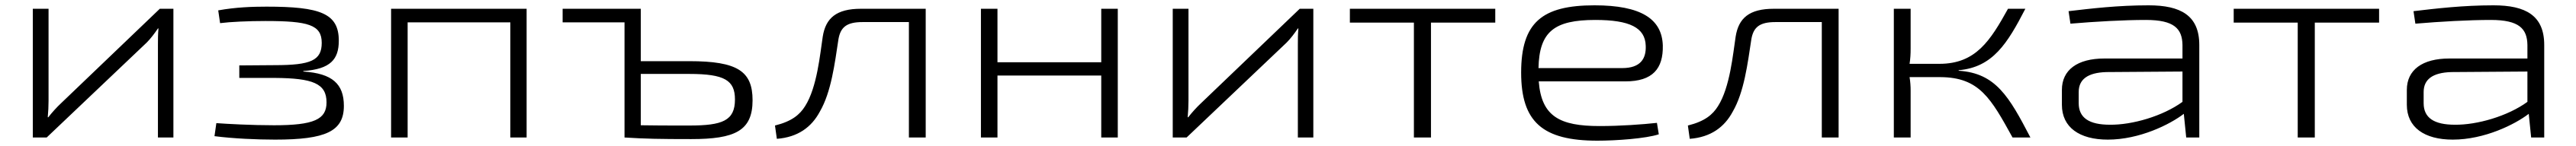

<svg xmlns="http://www.w3.org/2000/svg" viewBox="-20 -517 9656 549"><path d="M630 0V-484H579L208 -128C193 -114 174 -93 161 -76H159C161 -98 162 -117 162 -138V-484H103V0H155L530 -357C544 -371 560 -392 572 -410H574C572 -388 572 -368 572 -348V0Z M979 -492C927 -492 864 -490 798 -478L805 -430C844 -435 911 -438 975 -438C1135 -438 1186 -424 1186 -356C1186 -290 1146 -272 1010 -272L877 -271V-224H1010C1153 -223 1204 -203 1204 -132C1204 -68 1157 -46 1007 -46C923 -46 832 -51 791 -54L784 -5C853 4 943 8 1011 8C1201 8 1269 -23 1269 -119C1269 -201 1226 -241 1117 -248V-250C1219 -257 1250 -294 1250 -364C1250 -467 1180 -492 979 -492Z M1954 -484H1446V0H1508V-433H1893V0H1954Z M2382 -287V-484H2089V-433H2321V0C2400 5 2454 6 2571 6C2735 6 2801 -25 2801 -140C2801 -249 2745 -287 2564 -287ZM2564 -45C2488 -45 2424 -45 2382 -46V-239H2564C2696 -239 2735 -215 2735 -143C2735 -63 2688 -45 2564 -45Z M3450 -484H3207C3115 -484 3075 -449 3064 -379C3054 -314 3043 -189 2998 -118C2978 -86 2949 -61 2885 -45L2892 5C2971 -1 3022 -39 3053 -97C3096 -171 3109 -278 3123 -370C3131 -415 3154 -434 3213 -434H3387V0H3450Z M4170 -484H4108V-283H3719V-484H3657V0H3719V-233H4108V0H4170Z M4903 0V-484H4852L4481 -128C4466 -114 4447 -93 4434 -76H4432C4434 -98 4435 -117 4435 -138V-484H4376V0H4428L4803 -357C4817 -371 4833 -392 4845 -410H4847C4845 -388 4845 -368 4845 -348V0Z M5585 -432V-484H5040V-432H5280V0H5344V-432Z M5976 -43C5827 -43 5758 -79 5748 -211H6073C6175 -211 6215 -259 6213 -346C6210 -446 6131 -497 5957 -497C5761 -497 5682 -433 5682 -244C5682 -58 5763 12 5968 12C6038 12 6150 4 6198 -12L6191 -55C6136 -49 6054 -43 5976 -43ZM5960 -442C6089 -442 6147 -413 6149 -345C6151 -297 6130 -261 6061 -261H5747C5750 -398 5806 -442 5960 -442Z M6872 -484H6629C6537 -484 6497 -449 6486 -379C6476 -314 6465 -189 6420 -118C6400 -86 6371 -61 6307 -45L6314 5C6393 -1 6444 -39 6475 -97C6518 -171 6531 -278 6545 -370C6553 -415 6576 -434 6635 -434H6809V0H6872Z M7322 -253C7450 -264 7505 -354 7572 -484H7507C7441 -365 7387 -277 7250 -277H7138C7141 -296 7142 -314 7142 -334V-484H7079V0H7142V-176C7142 -192 7141 -209 7138 -227H7254C7400 -226 7443 -147 7524 0H7591C7511 -154 7461 -242 7322 -251Z M8034 -497C7919 -497 7819 -485 7734 -475L7741 -428C7835 -436 7942 -442 8024 -442C8130 -442 8160 -409 8161 -348V-297H7868C7767 -297 7709 -254 7709 -179V-123C7709 -38 7775 8 7881 8C8000 8 8114 -49 8166 -89L8175 0H8224V-348C8224 -459 8154 -497 8034 -497ZM7889 -48C7811 -48 7772 -74 7772 -129V-171C7772 -218 7805 -244 7876 -246L8161 -248V-134C8087 -80 7972 -47 7889 -48Z M8898 -432V-484H8353V-432H8593V0H8657V-432Z M9327 -497C9212 -497 9112 -485 9027 -475L9034 -428C9128 -436 9235 -442 9317 -442C9423 -442 9453 -409 9454 -348V-297H9161C9060 -297 9002 -254 9002 -179V-123C9002 -38 9068 8 9174 8C9293 8 9407 -49 9459 -89L9468 0H9517V-348C9517 -459 9447 -497 9327 -497ZM9182 -48C9104 -48 9065 -74 9065 -129V-171C9065 -218 9098 -244 9169 -246L9454 -248V-134C9380 -80 9265 -47 9182 -48Z"/></svg>

Font: Exo 2 Light Expanded
Style: Regular
Weight: 300
Width: 7
Designer: Natanael Gama
Version: Version 1.001;PS 001.001;hotconv 1.0.70;makeotf.lib2.5.58329